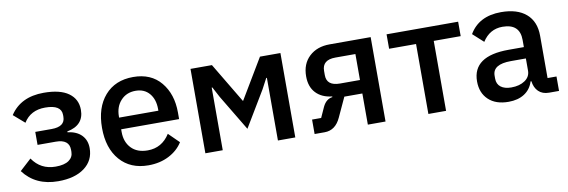

<svg xmlns="http://www.w3.org/2000/svg" viewBox="-45 -842 3446 1165"><g transform="rotate(-10 1678.0 -260.0)"><path d="M240 12Q101 12 26 -88L97 -153Q148 -78 240 -78Q294 -78 321.5 -97.5Q349 -117 349 -150V-162Q349 -227 266 -227H154V-307H255Q338 -307 338 -368V-379Q338 -442 238 -442Q148 -442 105 -372L37 -431Q103 -532 245 -532Q346 -532 398 -494.5Q450 -457 450 -391Q450 -296 346 -276V-271Q402 -264 432 -233Q462 -202 462 -153Q462 -77 402.5 -32.5Q343 12 240 12Z M796 12Q685 12 621 -61.5Q557 -135 557 -260Q557 -385 621 -458.5Q685 -532 796 -532Q906 -532 966.5 -459Q1027 -386 1027 -273V-232H670V-215Q670 -154 706 -116Q742 -78 807 -78Q895 -78 944 -156L1008 -93Q978 -45 922.5 -16.5Q867 12 796 12ZM796 -447Q740 -447 705 -409Q670 -371 670 -311V-304H912V-314Q912 -374 881 -410.5Q850 -447 796 -447Z M1148 0V-520H1280L1427 -274H1429L1576 -520H1702V0H1595V-386H1591L1557 -322L1425 -102L1293 -322L1259 -386H1255V0Z M1821 0V-89H1877L1906 -153Q1927 -197 1966 -202V-206Q1902 -213 1866.5 -251Q1831 -289 1831 -353Q1831 -430 1879 -475Q1927 -520 2005 -520H2258V0H2149V-192H2038L1983 -73Q1950 0 1883 0ZM2026 -275H2149V-435H2026Q1944 -435 1944 -367V-341Q1944 -275 2026 -275Z M2522 0V-431H2356V-520H2797V-431H2631V0Z M3327 0H3266Q3225 0 3201 -23.5Q3177 -47 3172 -87H3167Q3152 -39 3112.5 -13.5Q3073 12 3015 12Q2936 12 2891.5 -30Q2847 -72 2847 -143Q2847 -299 3069 -299H3163V-343Q3163 -443 3056 -443Q2977 -443 2932 -372L2867 -431Q2926 -532 3063 -532Q3163 -532 3217.5 -484.5Q3272 -437 3272 -350V-89H3327ZM3046 -71Q3097 -71 3130 -93.5Q3163 -116 3163 -154V-229H3071Q2958 -229 2958 -159V-141Q2958 -107 2981.5 -89Q3005 -71 3046 -71Z"/></g></svg>

Font: IBM Plex Sans Medm
Style: Regular
Weight: 500
Designer: Mike Abbink, Paul van der Laan, Pieter van Rosmalen
Foundry: Bold Monday
Version: Version 3.005